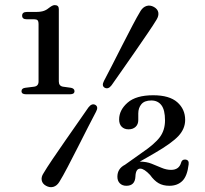

<svg xmlns="http://www.w3.org/2000/svg" viewBox="-20 -736 823 772"><path d="M87.5 -658.5Q69 -658.5 69 -673Q69 -688 88.5 -688H124Q145 -688 157 -692.5Q169 -697 180 -706.5Q192 -715.5 200 -715.5Q216.5 -715.5 216.5 -699.5V-408.5Q216.5 -390.5 233 -387.5L265.5 -383Q279.5 -380 279.5 -369.5Q279.5 -357 262 -357H84Q66.5 -357 66.5 -369.5Q66.5 -381 81.5 -383L117.5 -387.5Q135 -390 135 -408.5V-638.5Q135 -650.5 131 -654.5Q127 -658.5 117.5 -658.5ZM428.5 -393Q415.5 -376 401.5 -383Q387.5 -390.5 398 -410.5Q410.5 -434 429.8 -471.8Q449 -509.5 470.5 -551.8Q492 -594 511.8 -631.8Q531.5 -669.5 545.5 -692.5Q555 -707.5 569.2 -712Q583.5 -716.5 599 -708Q614 -699.5 616.5 -686Q619 -672.5 609.5 -657Q597.5 -637 573.8 -602.2Q550 -567.5 522.5 -527.5Q495 -487.5 469.5 -451.5Q444 -415.5 428.5 -393ZM335.5 -304Q349 -321.5 363 -314.5Q377 -306.5 366 -286.5Q353.5 -263 334.2 -225.2Q315 -187.5 293.5 -145Q272 -102.5 252.2 -64.8Q232.5 -27 218.5 -4.5Q209 11 194.8 15.2Q180.5 19.5 165 11Q150.5 3 147.8 -10.8Q145 -24.5 155 -39.5Q167 -60 190.5 -94.8Q214 -129.5 241.8 -169.5Q269.5 -209.5 294.8 -245.5Q320 -281.5 335.5 -304ZM452 -25.5Q452 -58 482.5 -73.5L550 -121.5Q602.5 -157 623 -185Q643.5 -213 643.5 -252Q643.5 -294 629 -313Q614.5 -332 588.5 -332Q561 -332 548.5 -317Q536 -302 536 -280V-253.5Q536 -236 525.2 -226Q514.5 -216 497 -216Q479.5 -216 469.2 -226.5Q459 -237 459 -255.5Q459 -293.5 493 -323.2Q527 -353 596 -353Q661 -353 692.8 -325Q724.5 -297 724.5 -254Q724.5 -218.5 697.8 -189.5Q671 -160.5 602 -120.5L542 -86H544.5Q568.5 -86 589.5 -77.8Q610.5 -69.5 629.8 -61.2Q649 -53 668 -53Q700.5 -53 708.5 -83Q712 -95 724.5 -94.5Q741 -93.5 738.5 -75Q733 -28 713.2 -8.5Q693.5 11 661 11Q635.5 11 617.5 0.5Q599.5 -10 583.5 -32.5Q559.5 -58 544 -58Q525.5 -58 524.5 -25.5Q522.5 11 488 11Q472 11 462 1.2Q452 -8.5 452 -25.5Z"/></svg>

Font: Fraunces 9pt S000
Style: Regular
Weight: 400
Version: Version 1.000; ttfautohint (v1.8.3)